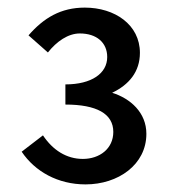

<svg xmlns="http://www.w3.org/2000/svg" viewBox="-20 -909 456 505"><path d="M205 -424C291 -424 365 -476 365 -557C365 -613 323 -650 275 -665C319 -686 348 -720 348 -770C348 -844 282 -889 203 -889C140 -889 95 -862 55 -816L106 -771C129 -800 159 -821 190 -821C234 -821 262 -797 262 -759C262 -716 221 -687 152 -687V-634C234 -634 278 -610 278 -562C278 -518 242 -491 198 -491C155 -491 119 -514 93 -553L37 -510C72 -458 132 -424 205 -424Z"/></svg>

Font: Noto Sans T Chinese Medium
Style: Regular
Weight: 500
Designer: Ryoko NISHIZUKA (kana & ideographs); Paul D. Hunt (Latin, Greek & Cyrillic); Wenlong ZHANG (bopomofo); Sandoll Communica
Foundry: Adobe Systems Incorporated
Version: Version 1.000;PS 1;hotconv 1.0.78;makeotf.lib2.5.61930